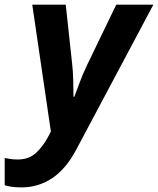

<svg xmlns="http://www.w3.org/2000/svg" viewBox="-89 -566 680 826"><path d="M2.9 240.2Q-23.4 240.2 -40.3 237.3Q-57.1 234.4 -68.8 231V113.8Q-56.2 116.2 -42.7 118.2Q-29.3 120.1 -12.2 120.1Q34.2 120.1 64.5 93Q94.7 65.9 117.2 23.9L129.9 0L49.8 -545.9H193.8L221.2 -293Q225.1 -259.3 226.1 -219.2Q227.1 -179.2 227.1 -149.9H231Q240.7 -174.8 252.7 -208.3Q264.6 -241.7 284.2 -283.2L411.1 -545.9H570.8L238.8 78.1Q194.8 161.1 135.3 200.7Q75.7 240.2 2.9 240.2Z"/></svg>

Font: Open Sans
Style: Bold Italic
Weight: 700
Italic angle: -12°
Designer: Monotype Design Team
Foundry: Monotype Imaging Inc.
Version: Version 3.003; ttfautohint (v1.8.4)